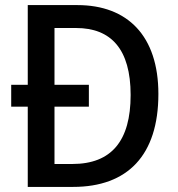

<svg xmlns="http://www.w3.org/2000/svg" viewBox="-20 -734 698 754"><path d="M284 -714H89V-401H24V-315H89V0H267C481 0 602 -124 602 -365C602 -593 481 -714 284 -714ZM279 -624C416 -624 493 -541 493 -361C493 -181 418 -90 264 -90H194V-315H329V-401H194V-624Z"/></svg>

Font: Noto Sans Arabic SemCond Med
Style: Regular
Weight: 500
Width: 4
Designer: Monotype Design Team, Nadine Chahine, Nizar Qandah and Khaled Hosny
Foundry: Monotype Imaging Inc.
Version: Version 2.012